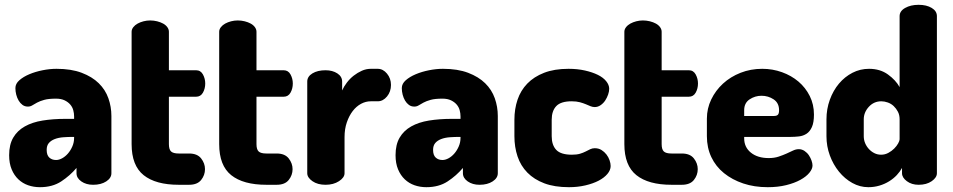

<svg xmlns="http://www.w3.org/2000/svg" viewBox="-20 -768 3960 798"><path d="M215 -482Q276 -482 319.5 -465.5Q363 -449 390.5 -422Q418 -395 430.5 -359.5Q443 -324 443 -286V-48Q443 -28 421.5 -14Q400 0 367 0Q338 0 318 -14Q298 -28 298 -48V-70Q271 -38 234.5 -14Q198 10 146 10Q120 10 97 2Q74 -6 56.5 -22.5Q39 -39 28.5 -64Q18 -89 18 -123Q18 -167 35 -196Q52 -225 83 -242.5Q114 -260 157 -267Q200 -274 252 -274H288V-284Q288 -297 284.5 -310Q281 -323 272 -333.5Q263 -344 248.5 -351Q234 -358 213 -358Q182 -358 164 -353Q146 -348 134 -341.5Q122 -335 114 -330Q106 -325 96 -325Q83 -325 73.5 -332Q64 -339 57.5 -350Q51 -361 47.5 -374.5Q44 -388 44 -402Q44 -420 60.5 -434.5Q77 -449 102 -459.5Q127 -470 157 -476Q187 -482 215 -482ZM288 -199H284Q263 -199 243 -197.5Q223 -196 207.5 -190Q192 -184 183 -173.5Q174 -163 174 -145Q174 -123 185 -113Q196 -103 213 -103Q225 -103 238 -110Q251 -117 262 -129.5Q273 -142 280.5 -159Q288 -176 288 -195Z M682 -169Q682 -147 691 -138.5Q700 -130 723 -130H766Q800 -130 816 -109.5Q832 -89 832 -65Q832 -40 816 -20Q800 0 766 0H723Q627 0 577 -40Q527 -80 527 -169V-636Q527 -646 534 -655Q541 -664 552 -670Q563 -676 576.5 -679.5Q590 -683 604 -683Q619 -683 633 -679.5Q647 -676 658 -670Q669 -664 675.5 -655Q682 -646 682 -636V-476H795Q814 -476 823.5 -458.5Q833 -441 833 -421Q833 -400 823.5 -383Q814 -366 795 -366H682Z M1046 -169Q1046 -147 1055 -138.5Q1064 -130 1087 -130H1130Q1164 -130 1180 -109.5Q1196 -89 1196 -65Q1196 -40 1180 -20Q1164 0 1130 0H1087Q991 0 941 -40Q891 -80 891 -169V-636Q891 -646 898 -655Q905 -664 916 -670Q927 -676 940.5 -679.5Q954 -683 968 -683Q983 -683 997 -679.5Q1011 -676 1022 -670Q1033 -664 1039.5 -655Q1046 -646 1046 -636V-476H1159Q1178 -476 1187.5 -458.5Q1197 -441 1197 -421Q1197 -400 1187.5 -383Q1178 -366 1159 -366H1046Z M1521 -347Q1500 -347 1480.5 -336.5Q1461 -326 1446 -306.5Q1431 -287 1421.5 -259.5Q1412 -232 1412 -198V-48Q1412 -30 1389 -15Q1366 0 1333 0Q1300 0 1278.5 -15Q1257 -30 1257 -48V-429Q1257 -450 1278.5 -463Q1300 -476 1333 -476Q1362 -476 1382 -463Q1402 -450 1402 -429V-392Q1409 -408 1421.5 -424.5Q1434 -441 1450 -453.5Q1466 -466 1484 -474Q1502 -482 1521 -482H1550Q1572 -482 1588.5 -462Q1605 -442 1605 -415Q1605 -387 1588.5 -367Q1572 -347 1550 -347Z M1821 -482Q1882 -482 1925.5 -465.5Q1969 -449 1996.5 -422Q2024 -395 2036.5 -359.5Q2049 -324 2049 -286V-48Q2049 -28 2027.5 -14Q2006 0 1973 0Q1944 0 1924 -14Q1904 -28 1904 -48V-70Q1877 -38 1840.5 -14Q1804 10 1752 10Q1726 10 1703 2Q1680 -6 1662.5 -22.5Q1645 -39 1634.5 -64Q1624 -89 1624 -123Q1624 -167 1641 -196Q1658 -225 1689 -242.5Q1720 -260 1763 -267Q1806 -274 1858 -274H1894V-284Q1894 -297 1890.5 -310Q1887 -323 1878 -333.5Q1869 -344 1854.5 -351Q1840 -358 1819 -358Q1788 -358 1770 -353Q1752 -348 1740 -341.5Q1728 -335 1720 -330Q1712 -325 1702 -325Q1689 -325 1679.5 -332Q1670 -339 1663.5 -350Q1657 -361 1653.5 -374.5Q1650 -388 1650 -402Q1650 -420 1666.5 -434.5Q1683 -449 1708 -459.5Q1733 -470 1763 -476Q1793 -482 1821 -482ZM1894 -199H1890Q1869 -199 1849 -197.5Q1829 -196 1813.5 -190Q1798 -184 1789 -173.5Q1780 -163 1780 -145Q1780 -123 1791 -113Q1802 -103 1819 -103Q1831 -103 1844 -110Q1857 -117 1868 -129.5Q1879 -142 1886.5 -159Q1894 -176 1894 -195Z M2345 10Q2285 10 2242.5 -6Q2200 -22 2172 -50.5Q2144 -79 2131 -118Q2118 -157 2118 -202V-270Q2118 -315 2131 -353.5Q2144 -392 2171.5 -420.5Q2199 -449 2241.5 -465.5Q2284 -482 2343 -482Q2380 -482 2411 -475Q2442 -468 2464.5 -457Q2487 -446 2499.5 -430.5Q2512 -415 2512 -399Q2512 -388 2507.5 -375Q2503 -362 2495.5 -350.5Q2488 -339 2476.5 -331Q2465 -323 2452 -323Q2443 -323 2434.5 -326.5Q2426 -330 2415.5 -334.5Q2405 -339 2390.5 -343Q2376 -347 2356 -347Q2311 -347 2292 -327Q2273 -307 2273 -270V-202Q2273 -165 2292 -145Q2311 -125 2357 -125Q2377 -125 2390.5 -129Q2404 -133 2414.5 -138.5Q2425 -144 2433.5 -148Q2442 -152 2452 -152Q2468 -152 2480 -144.5Q2492 -137 2500.5 -126Q2509 -115 2513.5 -102Q2518 -89 2518 -78Q2518 -61 2504.5 -45Q2491 -29 2468 -17Q2445 -5 2413 2.5Q2381 10 2345 10Z M2730 -169Q2730 -147 2739 -138.5Q2748 -130 2771 -130H2814Q2848 -130 2864 -109.5Q2880 -89 2880 -65Q2880 -40 2864 -20Q2848 0 2814 0H2771Q2675 0 2625 -40Q2575 -80 2575 -169V-636Q2575 -646 2582 -655Q2589 -664 2600 -670Q2611 -676 2624.5 -679.5Q2638 -683 2652 -683Q2667 -683 2681 -679.5Q2695 -676 2706 -670Q2717 -664 2723.5 -655Q2730 -646 2730 -636V-476H2843Q2862 -476 2871.5 -458.5Q2881 -441 2881 -421Q2881 -400 2871.5 -383Q2862 -366 2843 -366H2730Z M3148 -482Q3191 -482 3230 -468Q3269 -454 3298.5 -429Q3328 -404 3345.5 -369Q3363 -334 3363 -292Q3363 -259 3354.5 -240Q3346 -221 3332 -212Q3318 -203 3300.5 -201Q3283 -199 3266 -199H3073V-193Q3073 -156 3101 -133.5Q3129 -111 3175 -111Q3198 -111 3216 -117Q3234 -123 3248.5 -129.5Q3263 -136 3275.5 -142Q3288 -148 3300 -148Q3313 -148 3324 -140.5Q3335 -133 3342 -122.5Q3349 -112 3353 -100.5Q3357 -89 3357 -80Q3357 -66 3344 -50Q3331 -34 3306.5 -20.5Q3282 -7 3247.5 1.5Q3213 10 3171 10Q3115 10 3069 -5.5Q3023 -21 2989 -48.5Q2955 -76 2936.5 -115Q2918 -154 2918 -202V-275Q2918 -317 2936 -354.5Q2954 -392 2985 -420.5Q3016 -449 3058 -465.5Q3100 -482 3148 -482ZM3197 -286Q3208 -286 3213 -291Q3218 -296 3218 -310Q3218 -340 3195.5 -355Q3173 -370 3145 -370Q3118 -370 3095.5 -355Q3073 -340 3073 -310V-286Z M3798 -748Q3831 -748 3852.5 -735Q3874 -722 3874 -701V-48Q3874 -30 3852.5 -15Q3831 0 3798 0Q3769 0 3749 -15Q3729 -30 3729 -48V-70Q3721 -55 3707.5 -40.5Q3694 -26 3675.5 -14.5Q3657 -3 3635 3.5Q3613 10 3589 10Q3554 10 3522.5 -7.5Q3491 -25 3467 -54.5Q3443 -84 3429 -122Q3415 -160 3415 -202V-272Q3415 -315 3429 -353.5Q3443 -392 3467 -420.5Q3491 -449 3523 -465.5Q3555 -482 3592 -482Q3638 -482 3670.5 -458.5Q3703 -435 3719 -406V-701Q3719 -722 3742 -735Q3765 -748 3798 -748ZM3570 -202Q3570 -187 3575.5 -173.5Q3581 -160 3591 -149Q3601 -138 3614 -131.5Q3627 -125 3642 -125Q3658 -125 3672 -132.5Q3686 -140 3696.5 -150.5Q3707 -161 3713 -172Q3719 -183 3719 -189V-272Q3719 -290 3712 -303.5Q3705 -317 3694.5 -327Q3684 -337 3670 -342Q3656 -347 3643 -347Q3612 -347 3591 -324Q3570 -301 3570 -272Z"/></svg>

Font: AkaAcidDosis
Style: ExtraBold
Weight: 800
Designer: Edgar Tolentino, Pablo Impallari, Igino Marini, Aka-Acid
Foundry: Edgar Tolentino, Pablo Impallari, Igino Marini, Aka-Acid
Version: Version 1.007